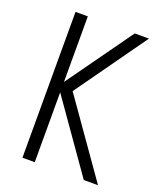

<svg xmlns="http://www.w3.org/2000/svg" viewBox="-130 -769 708 850"><g transform="rotate(20 224.5 -343.5)"><path d="M78 0H136V-329L367 0H434L186 -353L424 -687H357L136 -378V-687H78Z"/></g></svg>

Font: Secuela Light
Style: Regular
Weight: 300
Designer: Fernando Haro
Foundry: deFharo
Version: Version 1.708